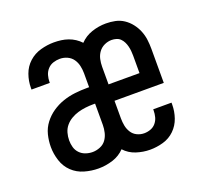

<svg xmlns="http://www.w3.org/2000/svg" viewBox="-98 -644 822 769"><g transform="rotate(-20 312.5 -260.0)"><path d="M199 8Q169 8 139.5 -0.5Q110 -9 88.5 -29.5Q67 -50 57.5 -79.5Q48 -109 48 -138Q48 -165 54.5 -190.5Q61 -216 77 -237Q93 -258 115 -273Q137 -288 162 -296.5Q187 -305 213 -308Q239 -311 265 -311H274V-370Q274 -386 270.5 -402Q267 -418 258 -431Q249 -444 234 -451Q219 -458 202 -458Q188 -458 174 -453.5Q160 -449 150 -438Q140 -427 136 -413Q132 -399 132 -385Q132 -384 132 -383Q132 -382 132 -381H54Q54 -383 54 -384.5Q54 -386 54 -388Q54 -417 64 -445Q74 -473 95.5 -492.5Q117 -512 145.5 -520Q174 -528 202 -528Q218 -528 233 -526Q248 -524 262.5 -519Q277 -514 290 -505.5Q303 -497 313 -486Q334 -508 363.5 -518Q393 -528 424 -528Q444 -528 463.5 -524Q483 -520 499.5 -509Q516 -498 528.5 -482Q541 -466 548.5 -447.5Q556 -429 558.5 -409.5Q561 -390 561 -370V-225H351V-150Q351 -134 354 -118.5Q357 -103 365.5 -89.5Q374 -76 388.5 -69Q403 -62 419 -62Q433 -62 446.5 -67Q460 -72 469 -83Q478 -94 481.5 -107.5Q485 -121 485 -135Q485 -137 485 -138Q485 -139 485 -140H563Q563 -138 563 -136Q563 -134 563 -132Q563 -103 553.5 -75.5Q544 -48 523.5 -28Q503 -8 475 0Q447 8 419 8Q389 8 360 -1.5Q331 -11 311 -33Q290 -11 260 -1.5Q230 8 199 8ZM483 -295V-370Q483 -380 482 -390Q481 -400 478.5 -410Q476 -420 471.5 -429Q467 -438 460 -445Q453 -452 443 -455Q433 -458 423 -458Q407 -458 392 -451Q377 -444 367.5 -431Q358 -418 354.5 -402Q351 -386 351 -370V-295ZM199 -62Q215 -62 231 -68.5Q247 -75 256.5 -88Q266 -101 270 -117.5Q274 -134 274 -150V-241H265Q249 -241 232.5 -239Q216 -237 200.5 -232.5Q185 -228 170.5 -219.5Q156 -211 145.5 -198.5Q135 -186 130.5 -170Q126 -154 126 -138Q126 -123 130 -108.5Q134 -94 144.5 -83Q155 -72 169.5 -67Q184 -62 199 -62Z"/></g></svg>

Font: Zed Sans
Style: Regular
Weight: 400
Designer: Belleve Invis
Foundry: Belleve Invis
Version: Version 1.0.0; ttfautohint (v1.8.4)